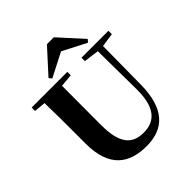

<svg xmlns="http://www.w3.org/2000/svg" viewBox="-263 -1161 1355 1355"><g transform="rotate(-45 414.5 -483.5)"><path d="M497 -987H428L267 -810L284 -789L463 -881L641 -789L658 -810ZM533 -713 647 -698 651 -316C653 -135 586 -62 470 -62C355 -62 295 -129 295 -312V-406L296 -704L392 -713V-747H36V-713L122 -705C125 -605 125 -504 125 -406V-297C125 -61 245 20 417 20C595 20 692 -84 695 -314L699 -698L802 -713V-747H533Z"/></g></svg>

Font: GenKiMin2 TW H
Style: Regular
Weight: 900
Version: Version 2.100;PS 2.1;hotconv 16.6.51;makeotf.lib2.5.65220 DE